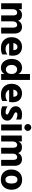

<svg xmlns="http://www.w3.org/2000/svg" viewBox="1943 -2722 787 4714"><g transform="rotate(90 2337.0 -365.5)"><path d="M804 0H658V-301Q658 -344 641 -369Q624 -394 592 -394Q558 -394 531.5 -366.5Q505 -339 505 -268V0H359V-301Q359 -344 342 -369Q325 -394 293 -394Q259 -394 232.5 -366.5Q206 -339 206 -268V0H60V-507H206V-428Q248 -512 349 -512Q456 -512 491 -416Q508 -461 548 -486.5Q588 -512 642 -512Q717 -512 760.5 -464.5Q804 -417 804 -325Z M1317 -29Q1265 5 1158 5Q1033 5 963.5 -67.5Q894 -140 894 -254Q894 -375 961.5 -443.5Q1029 -512 1128 -512Q1230 -512 1289 -452.5Q1348 -393 1348 -275Q1348 -252 1340 -196H1042Q1057 -154 1094 -131Q1131 -108 1183 -108Q1260 -108 1317 -151ZM1134 -401Q1099 -401 1072 -375.5Q1045 -350 1036 -300H1212V-312Q1205 -401 1134 -401Z M1575 -252Q1575 -191 1607 -153.5Q1639 -116 1685 -116Q1735 -116 1766 -155Q1797 -194 1797 -259Q1797 -322 1763.5 -357Q1730 -392 1684 -392Q1638 -392 1606.5 -355Q1575 -318 1575 -252ZM1943 0H1797V-79Q1746 6 1645 6Q1546 6 1486.5 -71Q1427 -148 1427 -255Q1427 -375 1489 -444Q1551 -513 1646 -513Q1745 -513 1797 -429V-707H1943Z M2461 -29Q2409 5 2302 5Q2177 5 2107.5 -67.5Q2038 -140 2038 -254Q2038 -375 2105.5 -443.5Q2173 -512 2272 -512Q2374 -512 2433 -452.5Q2492 -393 2492 -275Q2492 -252 2484 -196H2186Q2201 -154 2238 -131Q2275 -108 2327 -108Q2404 -108 2461 -151ZM2278 -401Q2243 -401 2216 -375.5Q2189 -350 2180 -300H2356V-312Q2349 -401 2278 -401Z M2942 -153Q2942 -78 2888 -37Q2834 4 2745 4Q2653 4 2591 -27V-157Q2660 -109 2737 -109Q2792 -109 2792 -144Q2792 -153 2787 -161Q2782 -169 2770 -176Q2758 -183 2748 -187.5Q2738 -192 2719 -200Q2700 -208 2690 -213Q2589 -261 2589 -357Q2589 -431 2645.5 -472Q2702 -513 2786 -513Q2864 -513 2916 -492V-367Q2863 -398 2792 -398Q2766 -398 2752 -387.5Q2738 -377 2738 -361Q2738 -352 2743 -344Q2748 -336 2759.5 -329Q2771 -322 2781.5 -316.5Q2792 -311 2810.5 -303Q2829 -295 2840 -289Q2886 -265 2914 -233.5Q2942 -202 2942 -153Z M3183 0H3037V-507H3183ZM3170 -714Q3195 -689 3195 -654Q3195 -619 3170 -594Q3145 -569 3110 -569Q3075 -569 3050 -594Q3025 -619 3025 -654Q3025 -689 3050 -714Q3075 -739 3110 -739Q3145 -739 3170 -714Z M4052 0H3906V-301Q3906 -344 3889 -369Q3872 -394 3840 -394Q3806 -394 3779.5 -366.5Q3753 -339 3753 -268V0H3607V-301Q3607 -344 3590 -369Q3573 -394 3541 -394Q3507 -394 3480.5 -366.5Q3454 -339 3454 -268V0H3308V-507H3454V-428Q3496 -512 3597 -512Q3704 -512 3739 -416Q3756 -461 3796 -486.5Q3836 -512 3890 -512Q3965 -512 4008.5 -464.5Q4052 -417 4052 -325Z M4639 -256Q4639 -141 4573.5 -66.5Q4508 8 4391 8Q4272 8 4207 -63.5Q4142 -135 4142 -247Q4142 -364 4210 -439.5Q4278 -515 4391 -515Q4509 -515 4574 -442Q4639 -369 4639 -256ZM4392 -105Q4440 -105 4463.5 -145.5Q4487 -186 4487 -251Q4487 -400 4390 -400Q4342 -400 4318 -359Q4294 -318 4294 -253Q4294 -188 4318.5 -146.5Q4343 -105 4392 -105Z"/></g></svg>

Font: Hind Guntur
Style: Bold
Weight: 700
Designer: Manushi Parikh, Hitesh Malaviya
Foundry: Indian Type Foundry
Version: Version 1.002;PS 1.0;hotconv 1.0.86;makeotf.lib2.5.63406; tt